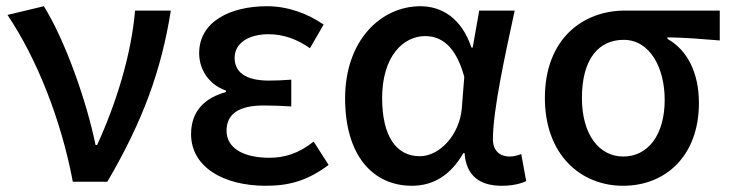

<svg xmlns="http://www.w3.org/2000/svg" viewBox="-20 -584 2347 617"><path d="M214 0H325C440 -197 498 -357 529 -550H414C402 -409 354 -253 292 -118H287C259 -256 191 -451 121 -564L4 -536C97 -398 176 -202 214 0Z M834 13C909 13 968 -3 1036 -54L988 -129C939 -90 893 -77 846 -77C759 -77 708 -110 708 -164C708 -218 748 -245 827 -245C855 -245 884 -244 916 -242V-328C889 -326 866 -325 844 -325C768 -325 734 -353 734 -398C734 -447 781 -474 843 -474C891 -474 935 -458 976 -429L1020 -505C968 -541 904 -564 838 -564C722 -564 620 -516 620 -413C620 -363 649 -313 706 -293V-288C643 -271 594 -231 594 -153C594 -48 697 13 834 13Z M1304 13C1373 13 1429 -22 1469 -92H1473C1478 -18 1523 13 1592 13C1628 13 1654 6 1671 -2L1655 -89C1643 -84 1630 -81 1618 -81C1587 -81 1564 -99 1564 -136C1564 -231 1604 -411 1634 -550H1520L1499 -431H1495C1463 -527 1398 -564 1331 -564C1204 -564 1089 -454 1089 -268C1089 -87 1176 13 1304 13ZM1329 -82C1253 -82 1208 -147 1208 -269C1208 -403 1276 -468 1346 -468C1395 -468 1444 -440 1472 -337L1464 -236C1457 -152 1394 -82 1329 -82Z M1982 13C2121 13 2226 -85 2226 -253C2226 -350 2189 -423 2125 -459V-464C2185 -463 2232 -459 2293 -454V-550H1988C1855 -550 1731 -461 1731 -269C1731 -87 1846 13 1982 13ZM1983 -81C1905 -81 1850 -152 1850 -269C1850 -397 1906 -456 1984 -456C2069 -456 2116 -366 2116 -263C2116 -150 2062 -81 1983 -81Z"/></svg>

Font: Source Han Sans JP Medium
Style: Regular
Weight: 500
Designer: Ryoko NISHIZUKA 西塚涼子 (kana, bopomofo & ideographs); Paul D. Hunt (Latin, Greek & Cyrillic); Sandoll Communications 산돌커뮤니
Foundry: Adobe
Version: Version 2.002;hotconv 1.0.116;makeotfexe 2.5.65601